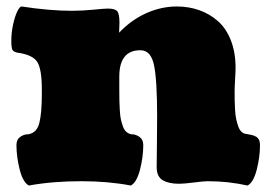

<svg xmlns="http://www.w3.org/2000/svg" viewBox="-20 -554 830 587"><path d="M615.2 0Q603.5 0 573 3.9Q542.5 7.8 527.3 7.8Q495.6 7.8 477.3 -3.2Q459 -14.2 459 -43Q459 -64.5 459.7 -109.4Q460.4 -154.3 460.4 -198.7Q460.4 -309.1 450.9 -354.7Q441.4 -400.4 409.2 -400.4Q344.7 -400.4 344.7 -319.8V-281.7Q344.7 -260.3 345 -248.3Q345.2 -236.3 346.2 -218.3Q347.2 -200.2 349.4 -189.9Q351.6 -179.7 355.5 -168.5Q359.4 -157.2 365.7 -151.4Q372.1 -145.5 380.9 -143.6Q395.5 -143.6 406.7 -135.3Q418 -127 418 -110.8Q418 -74.2 408 -35.2Q397.9 3.9 379.9 13.2Q310.5 0 229 0Q140.6 0 68.4 13.2Q50.3 3.9 40.3 -35.2Q30.3 -74.2 30.3 -110.8Q30.3 -127 41.5 -135.3Q52.7 -143.6 67.4 -143.6Q92.8 -148.4 100.3 -178.2Q107.9 -208 107.9 -267.1V-280.3Q107.9 -342.3 94 -364.5Q80.1 -386.7 32.7 -393.1Q21 -395.5 17.8 -402.1Q14.6 -408.7 14.6 -429.2Q14.6 -455.1 20.3 -480.2Q25.9 -505.4 33.2 -519.8Q40.5 -534.2 45.9 -534.2Q131.8 -521 200.2 -521Q231.4 -521 265.6 -524.4Q299.8 -527.8 309.6 -527.8Q330.6 -527.8 337.9 -520.3Q345.2 -512.7 345.2 -484.9L344.2 -454.1Q381.3 -493.2 427.2 -513.7Q473.1 -534.2 520.5 -534.2Q557.1 -534.2 589.1 -522.9Q621.1 -511.7 646.2 -489.5Q671.4 -467.3 685.8 -430.7Q700.2 -394 700.2 -346.7Q700.2 -335 698.7 -311Q697.3 -287.1 697.3 -274.4Q697.3 -257.3 697.5 -245.6Q697.8 -233.9 698.7 -217.5Q699.7 -201.2 702.1 -189.9Q704.6 -178.7 708.3 -168Q711.9 -157.2 718 -151.4Q724.1 -145.5 732.4 -144.5Q733.4 -144.5 738.3 -143.6Q743.2 -142.6 744.4 -142.3Q745.6 -142.1 750 -141.1Q754.4 -140.1 755.9 -139.4Q757.3 -138.7 760.7 -137.2Q764.2 -135.7 765.6 -134.3Q767.1 -132.8 769.3 -130.4Q771.5 -127.9 772.5 -125.2Q773.4 -122.6 774.2 -118.9Q774.9 -115.2 774.9 -110.8Q774.9 -74.2 764.9 -35.2Q754.9 3.9 736.8 13.2Q677.7 0 615.2 0Z"/></svg>

Font: Coustard Black
Style: Regular
Weight: 900
Foundry: vernon adams
Version: Version 1.001;